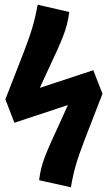

<svg xmlns="http://www.w3.org/2000/svg" viewBox="-20 -779 458 815"><path d="M415 -381 339 -185Q314 -120 301.5 -76.5Q289 -33 281 16L146 -14Q152 -66 171.5 -116Q191 -166 243 -277L268 -333L41 -258L3 -357H4L3 -358L81 -558Q106 -623 118.5 -666Q131 -709 140 -759L274 -728Q268 -677 248 -625.5Q228 -574 177 -467L149 -406L376 -481Z"/></svg>

Font: Fira Sans Extra Condensed
Style: Bold
Weight: 700
Width: 1
Designer: Carrois Corporate & Edenspiekermann AG
Foundry: Carrois Corporate GbR & Edenspiekermann AG
Version: Version 4.203